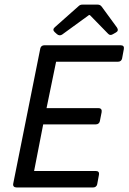

<svg xmlns="http://www.w3.org/2000/svg" viewBox="-20 -824 565 844"><path d="M220.7 -682.6 230.5 -673.8C237.3 -668 245.1 -667 252.9 -671.9L371.1 -757.8H375L455.1 -675.8C460.9 -668.9 468.8 -668.9 476.6 -673.8L490.2 -681.6C499 -686.5 500 -694.3 494.1 -703.1L427.7 -793.9C422.9 -800.8 417 -803.7 409.2 -803.7H342.8C335 -803.7 330.1 -801.8 324.2 -795.9L220.7 -704.1C212.9 -697.3 212.9 -689.5 220.7 -682.6ZM157.2 -611.3 38.1 -16.6C36.1 -5.9 42 0 52.7 0H389.6C398.4 0 405.3 -4.9 407.2 -13.7L415 -55.7C417 -66.4 412.1 -72.3 401.4 -72.3H129.9L169.9 -277.3H401.4C410.2 -277.3 417 -282.2 418.9 -291L426.8 -331.1C428.7 -341.8 423.8 -348.6 413.1 -348.6H184.6L226.6 -552.7H499C507.8 -552.7 514.6 -557.6 516.6 -566.4L524.4 -608.4C526.4 -619.1 521.5 -625 510.7 -625H174.8C166 -625 159.2 -620.1 157.2 -611.3Z"/></svg>

Font: Ed Sans Neue
Style: Italic
Weight: 400
Italic angle: -11°
Designer: Stephen Hutchings
Version: Version 1.004;PS 001.004;hotconv 1.0.88;makeotf.lib2.5.64775